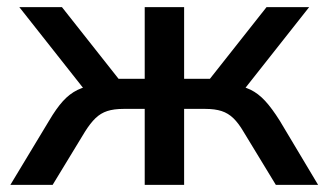

<svg xmlns="http://www.w3.org/2000/svg" viewBox="-20 -516 917 536"><path d="M9 0 117 -179Q137 -213 155.5 -233.5Q174 -254 196.5 -265Q219 -276 250 -279L229 -249L34 -496H153L311 -296H384V-496H494V-296H566L724 -496H843L648 -249L628 -279Q658 -276 679.5 -265.5Q701 -255 720 -234.5Q739 -214 761 -179L868 0H750L660 -148Q646 -172 631.5 -186Q617 -200 598.5 -206Q580 -212 553 -212H494V0H384V-212H325Q298 -212 279.5 -206Q261 -200 246.5 -186Q232 -172 217 -148L127 0Z"/></svg>

Font: Nunito Sans 8pt SemiBold
Style: Regular
Weight: 600
Version: Version 3.101;gftools[0.9.27]